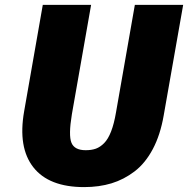

<svg xmlns="http://www.w3.org/2000/svg" viewBox="-20 -745 764 780"><path d="M527.8 -725.1H724.1L645 -275.9Q631.3 -196.8 600.8 -139.4Q570.3 -82 526.9 -48.8Q483.4 -15.6 432.9 -0.2Q382.3 15.1 321.8 15.1Q178.7 15.1 115.5 -65.4Q52.2 -146 78.1 -293L153.8 -725.1H350.1L272 -280.8Q257.8 -195.3 270.3 -165Q282.7 -134.8 328.1 -134.8Q352.1 -134.8 369.6 -141.1Q387.2 -147.5 403.3 -163.8Q419.4 -180.2 431.4 -211.2Q443.4 -242.2 451.2 -288.1Z"/></svg>

Font: Stilu Bold
Style: Italic
Weight: 700
Italic angle: -10°
Designer: Genilson Lima Santos
Foundry: Genilson Lima Santos
Version: Version 1.200;PS 001.200;hotconv 1.0.88;makeotf.lib2.5.64775